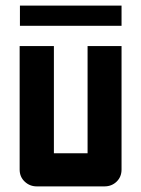

<svg xmlns="http://www.w3.org/2000/svg" viewBox="-20 -664 503 684"><path d="M413 -500V-60Q413 -34 395.5 -17Q378 0 352 0H111Q86 0 68 -17Q50 -34 50 -60V-500H172V-118H292V-500ZM51 -644H413V-572H51Z"/></svg>

Font: Tschichold
Style: Bold
Weight: 700
Designer: Peter Wiegel
Foundry: Peter Wiegel
Version: Version 1.000; ttfautohint (v1.3)